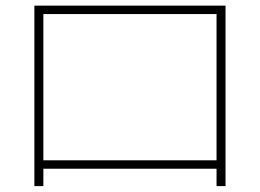

<svg xmlns="http://www.w3.org/2000/svg" viewBox="-20 -670 904 668"><path d="M99.6 -650.4H764.6V-22.5H733.4V-83H130.9V-22.5H99.6ZM733.4 -112.3V-621.1H130.9V-112.3Z"/></svg>

Font: Pretendard GOV Thin
Style: Regular
Weight: 100
Designer: Base glyphs from Inter by Rasmus Andersson; Hangeul glyphs from Noto Sans CJK(Source Han Sans) by Jang Soo-young and Kan
Foundry: Kil Hyung-jin
Version: Version 1.309